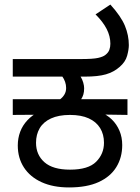

<svg xmlns="http://www.w3.org/2000/svg" viewBox="-20 -810 614 842"><path d="M283 12Q213 12 162.5 -11Q112 -34 85 -75.5Q58 -117 58 -172Q58 -204 68.5 -232Q79 -260 100 -282.5Q121 -305 152 -321L166 -307L36 -306V-375H244Q255 -383 262.5 -395.5Q270 -408 270 -424Q270 -438 265.5 -451Q261 -464 253 -475L298 -487L333 -475Q341 -462 345 -448Q349 -434 349 -423Q349 -407 345.5 -395.5Q342 -384 336 -375H539V-306L405 -308L420 -318Q449 -307 470.5 -286Q492 -265 504 -236.5Q516 -208 516 -174Q516 -119 490 -77Q464 -35 412.5 -11.5Q361 12 283 12ZM287 -66Q367 -66 401.5 -100.5Q436 -135 436 -184Q436 -221 419 -248.5Q402 -276 369 -291Q336 -306 287 -306Q237 -306 203.5 -290.5Q170 -275 154 -247.5Q138 -220 138 -184Q138 -131 175 -98.5Q212 -66 287 -66ZM36 -474V-551H334Q388 -551 410 -556Q432 -561 442 -569Q455 -579 459.5 -591.5Q464 -604 464 -618Q464 -651 448 -682.5Q432 -714 399 -747L464 -790Q511 -738 528 -696.5Q545 -655 545 -612Q545 -593 537.5 -565.5Q530 -538 504 -516Q479 -494 444.5 -484Q410 -474 352 -474Z"/></svg>

Font: lkannada85
Style: Book
Weight: 400
Designer: Jelle Bosma - Monotype Design Team
Foundry: Monotype Imaging Inc.
Version: Version 2.003